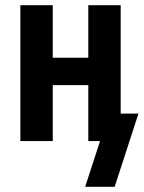

<svg xmlns="http://www.w3.org/2000/svg" viewBox="-20 -540 550 735"><path d="M419 175H306L363 0H318V-214H182V0H58V-520H182V-319H318V-520H442V-105H510Z"/></svg>

Font: Iosevka Curly Extrabold
Style: Regular
Weight: 800
Monospace: yes
Designer: Belleve Invis
Foundry: Belleve Invis
Version: Version 22.1.2; ttfautohint (v1.8.4)